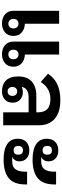

<svg xmlns="http://www.w3.org/2000/svg" viewBox="620 -1224 616 1895"><g transform="rotate(90 927.5 -276.0)"><path d="M210 12Q156 12 121 -18Q86 -48 86 -101V-552H214V-214Q267 -212 300.5 -182Q334 -152 334 -101Q334 -48 299 -18Q264 12 210 12ZM213 -51Q234 -51 247 -64.5Q260 -78 260 -101Q260 -124 247 -137.5Q234 -151 213 -151Q192 -151 179 -137.5Q166 -124 166 -101Q166 -78 179 -64.5Q192 -51 213 -51ZM514 12Q460 12 425 -18Q390 -48 390 -101V-552H518V-214Q571 -212 604.5 -182Q638 -152 638 -101Q638 -48 603 -18Q568 12 514 12ZM517 -51Q538 -51 551 -64.5Q564 -78 564 -101Q564 -124 551 -137.5Q538 -151 517 -151Q496 -151 483 -137.5Q470 -124 470 -101Q470 -78 483 -64.5Q496 -51 517 -51Z M880 12Q813 12 773.5 -28Q734 -68 734 -149Q734 -238 785 -282.5Q836 -327 923 -327H1088V-345Q1088 -404 1056.5 -435Q1025 -466 956 -466Q924 -466 898.5 -458Q873 -450 852.5 -437Q832 -424 816.5 -406.5Q801 -389 789 -371L707 -442Q725 -469 748.5 -491.5Q772 -514 803.5 -530Q835 -546 875.5 -555Q916 -564 967 -564Q1088 -564 1152 -508.5Q1216 -453 1216 -349V0H1088V-251H941Q893 -251 867.5 -232.5Q842 -214 837 -182Q859 -194 889 -194Q933 -194 963 -167Q993 -140 993 -93Q993 -45 962 -16.5Q931 12 880 12ZM882 -44Q902 -44 914 -56.5Q926 -69 926 -91Q926 -113 914 -125.5Q902 -138 882 -138Q862 -138 850 -125.5Q838 -113 838 -91Q838 -69 850 -56.5Q862 -44 882 -44Z M1556 -290Q1455 -290 1402 -325.5Q1349 -361 1349 -430Q1349 -485 1381 -514.5Q1413 -544 1464 -544Q1514 -544 1543 -517Q1572 -490 1572 -448Q1572 -420 1559.5 -401.5Q1547 -383 1530 -377V-375H1573Q1627 -375 1650.5 -407.5Q1674 -440 1674 -507V-522H1800V-507Q1800 -391 1737.5 -340.5Q1675 -290 1556 -290ZM1556 -4Q1455 -4 1402 -39.5Q1349 -75 1349 -144Q1349 -199 1381 -228.5Q1413 -258 1464 -258Q1514 -258 1543 -231Q1572 -204 1572 -162Q1572 -134 1559.5 -115.5Q1547 -97 1530 -91V-89H1573Q1627 -89 1650.5 -121.5Q1674 -154 1674 -221V-236H1800V-221Q1800 -105 1737.5 -54.5Q1675 -4 1556 -4ZM1463 -389Q1506 -389 1506 -435Q1506 -481 1463 -481Q1420 -481 1420 -435Q1420 -389 1463 -389ZM1463 -103Q1506 -103 1506 -149Q1506 -195 1463 -195Q1420 -195 1420 -149Q1420 -103 1463 -103Z"/></g></svg>

Font: IBM Plex Sans Thai Looped SemiBold
Style: Regular
Weight: 600
Designer: Mike Abbink, Paul van der Laan, Pieter van Rosmalen, Ben Mitchell, Mark Frömberg
Foundry: Bold Monday
Version: Version 1.1